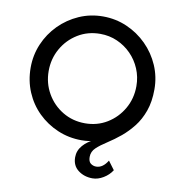

<svg xmlns="http://www.w3.org/2000/svg" viewBox="-99 -823 1054 1132"><g transform="rotate(10 428.0 -257.5)"><path d="M427 8Q351 8 284 -20.5Q217 -49 166 -99Q115 -149 86.5 -216.5Q58 -284 58 -362Q58 -437 86.5 -504Q115 -571 166 -622.5Q217 -674 284 -703.5Q351 -733 427 -733Q503 -733 570.5 -703.5Q638 -674 689.5 -622.5Q741 -571 770 -504Q799 -437 799 -362Q799 -288 779 -232Q759 -176 726.5 -135Q694 -94 658 -64Q618 -31 579.5 -6.5Q541 18 516.5 41Q492 64 492 96Q492 124 506.5 135Q521 146 539 146Q579 146 608 98L646 149Q627 179 594.5 198.5Q562 218 530 218Q480 218 444 190.5Q408 163 408 113Q408 73 435.5 41.5Q463 10 503 -6L593 -36Q557 -16 514.5 -4Q472 8 427 8ZM430 -94Q503 -94 562 -130Q621 -166 656 -227Q691 -288 691 -362Q691 -417 670.5 -465.5Q650 -514 614 -550.5Q578 -587 530.5 -608Q483 -629 428 -629Q354 -629 294.5 -592.5Q235 -556 200.5 -495Q166 -434 166 -361Q166 -288 201 -227Q236 -166 296 -130Q356 -94 430 -94Z"/></g></svg>

Font: Reem Kufi
Style: Regular
Weight: 400
Designer: Khaled Hosny
Version: Version 1.6